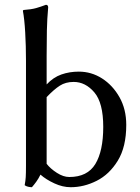

<svg xmlns="http://www.w3.org/2000/svg" viewBox="-20 -760 574 790"><path d="M171.9 -529.8V-412.6Q199.2 -441.9 232.7 -453.6Q266.1 -465.3 304.2 -465.3Q356 -465.3 399.9 -437.3Q443.8 -409.2 471.7 -359.9Q499.5 -310.5 499.5 -246.1Q499.5 -155.8 464.8 -99.1Q430.2 -42.5 377.9 -16.1Q325.7 10.3 271 10.3Q237.8 10.3 203.9 -5.4Q169.9 -21 146.5 -41.5Q138.7 -25.4 129.2 -12.2Q119.6 1 111.3 10.3Q104 10.3 95.5 8.3Q86.9 6.3 81.5 2Q85 -16.1 85.9 -31.2Q86.9 -46.4 86.9 -77.6V-510.7Q86.9 -571.3 83.7 -626.5Q80.6 -681.6 74.2 -715.3L76.2 -718.8Q109.4 -721.2 128.9 -726.8Q148.4 -732.4 168.9 -740.2Q178.2 -740.2 178.2 -729.5Q173.8 -680.7 172.9 -635Q171.9 -589.4 171.9 -529.8ZM171.9 -85.9Q187.5 -65.9 214.1 -48.8Q240.7 -31.7 265.1 -31.7Q339.8 -31.7 372.3 -85.2Q404.8 -138.7 404.8 -237.8Q404.8 -336.9 368.2 -379.9Q331.5 -422.9 283.2 -422.9Q250 -422.9 226.1 -407.5Q202.1 -392.1 171.9 -360.4Z"/></svg>

Font: Kurinto Seri
Style: Regular
Weight: 400
Designer: Kurinto was developed by Clint Goss from a range of fonts that are compatible with the SIL Open Font License Version 1.1
Foundry: Clinton F. Goss
Version: Version 2.196; July 25, 2020